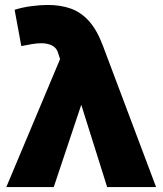

<svg xmlns="http://www.w3.org/2000/svg" viewBox="-20 -755 656 775"><path d="M5.5 0 222.5 -516.5 215.5 -538Q210 -561 191 -570.8Q172 -580.5 147.5 -580.5Q130.5 -580.5 110 -577.2Q89.5 -574 66 -569L39 -715.5Q70.5 -725.5 106.8 -730.2Q143 -735 172.5 -735Q225.5 -735 266.8 -720Q308 -705 340 -669Q372 -633 395.5 -570L610 0H412.5L308 -332L197 0Z"/></svg>

Font: Geologica ExtraBold
Style: Regular
Weight: 800
Designer: Sindre Bremnes, Frode Helland
Foundry: Monokrom Skriftforlag AS
Version: Version 1.010;gftools[0.9.28]